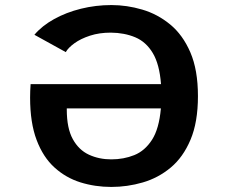

<svg xmlns="http://www.w3.org/2000/svg" viewBox="-20 -726 915 759"><path d="M420 13Q356 13 298.2 -5Q240.5 -23 195.5 -63.8Q150.5 -104.5 124.8 -172.5Q99 -240.5 99 -340.5Q99 -349.5 99.5 -366.8Q100 -384 101 -393.5H616.5Q610.5 -472 584 -516.2Q557.5 -560.5 514.8 -578.5Q472 -596.5 418 -597Q372.5 -597 335.8 -585Q299 -573 274.2 -555Q249.5 -537 240 -520L116 -588.5Q146 -624 193.8 -650.5Q241.5 -677 300 -691.5Q358.5 -706 420.5 -706Q481.5 -706 542 -688.2Q602.5 -670.5 652.5 -629.5Q702.5 -588.5 732.5 -519Q762.5 -449.5 762.5 -346Q762.5 -243 733.2 -173.8Q704 -104.5 654.8 -63.5Q605.5 -22.5 544.5 -4.8Q483.5 13 420 13ZM420 -96Q469 -96 510.8 -112.8Q552.5 -129.5 580.8 -173.2Q609 -217 616 -297.5H244V-293Q244 -219 267.8 -176Q291.5 -133 331.5 -114.5Q371.5 -96 420 -96Z"/></svg>

Font: Trispace SemiExpanded SemiBold
Style: Regular
Weight: 600
Width: 6
Designer: Tyler Finck
Foundry: Etcetera Type Company
Version: Version 1.210; ttfautohint (v1.8.3)